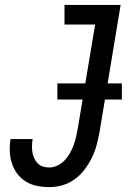

<svg xmlns="http://www.w3.org/2000/svg" viewBox="-20 -755 540 783"><path d="M181 8Q155 8 130.5 3Q106 -2 85.5 -14.5Q65 -27 50.5 -46.5Q36 -66 28.5 -89Q21 -112 20 -137.5Q19 -163 23 -188H113Q111 -175 110.5 -161Q110 -147 112 -134.5Q114 -122 119.5 -110Q125 -98 133.5 -89Q142 -80 154.5 -76Q167 -72 181 -72Q198 -72 214.5 -80Q231 -88 243.5 -101Q256 -114 265 -130Q274 -146 280 -162.5Q286 -179 290 -196Q294 -213 297 -230L368 -655H243V-735H472L386 -217Q381 -190 374 -163.5Q367 -137 355 -112.5Q343 -88 325.5 -64.5Q308 -41 284.5 -24Q261 -7 234.5 0.5Q208 8 181 8ZM214 -349V-415H477V-349Z"/></svg>

Font: Iosevka Curly Slab MdObl
Style: Regular
Weight: 500
Italic angle: -9°
Monospace: yes
Designer: Belleve Invis
Foundry: Belleve Invis
Version: Version 11.0.0; ttfautohint (v1.8.3)